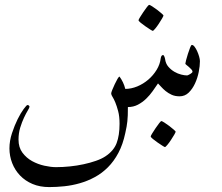

<svg xmlns="http://www.w3.org/2000/svg" viewBox="-20 -448 909 785"><path d="M797.4 -197.8Q797.4 -178.2 792.5 -153.6Q787.6 -128.9 777.3 -106.7Q767.1 -84.5 751.5 -69.3Q735.8 -54.2 714.4 -54.2Q695.8 -54.2 681.9 -60.5Q668 -66.9 657.2 -75.7Q646.5 -84.5 638.7 -93.3Q630.9 -102.1 626 -106.9Q616.2 -92.3 604.2 -75.4Q592.3 -58.6 577.4 -44.2Q562.5 -29.8 543.9 -20Q525.4 -10.3 502.9 -10.3Q502.9 10.3 502.4 23.4Q502 36.6 500.7 47.9Q499.5 59.1 497.6 69.8Q495.6 80.6 492.2 96.2Q482.4 142.6 464.1 177Q445.8 211.4 421.4 235.8Q397 260.3 367.7 276.1Q338.4 292 306.9 301Q275.4 310.1 243.2 313.5Q210.9 316.9 181.2 316.9Q143.1 316.9 113 304.2Q83 291.5 62 269.5Q41 247.6 29.8 218.8Q18.6 189.9 18.6 158.7Q18.6 127.9 29.1 96.2Q39.6 64.5 52.2 39.1Q64.9 13.7 76.9 -2.4Q88.9 -18.6 92.3 -18.6Q95.7 -18.6 98.1 -16.4Q100.6 -14.2 100.6 -11.7Q100.6 -7.8 93.5 3.9Q86.4 15.6 78.1 33.2Q69.8 50.8 62.7 73.7Q55.7 96.7 55.7 122.6Q55.7 154.8 71.8 176.3Q87.9 197.8 111.3 210.7Q134.8 223.6 161.4 229.5Q188 235.4 209 235.4Q236.8 235.4 265.6 232.4Q294.4 229.5 321.5 223.6Q348.6 217.8 371.8 209.7Q395 201.7 410.6 191.4Q444.8 168.9 456.8 137.2Q468.8 105.5 468.8 58.1Q468.8 27.8 463.1 6.6Q457.5 -14.6 451.4 -29.3Q445.3 -43.9 439.9 -52.2Q434.6 -60.5 434.6 -65.9Q434.6 -69.8 439 -80.6Q443.4 -91.3 449.2 -103.8Q455.1 -116.2 460.4 -125.5Q465.8 -134.8 468.8 -134.8Q476.6 -124 482.7 -111.3Q488.8 -98.6 492.2 -84.5Q516.6 -84.5 541.3 -94.7Q565.9 -105 586.2 -122.3Q606.4 -139.6 620.4 -162.4Q634.3 -185.1 637.2 -210Q639.2 -222.7 647 -223.1Q648.4 -223.1 650.9 -219Q653.3 -214.8 654.8 -207.5Q657.2 -188 668.2 -175.3Q679.2 -162.6 693.1 -154.5Q707 -146.5 720.9 -143.1Q734.9 -139.6 744.6 -139.6Q746.6 -139.6 750.2 -141.4Q753.9 -143.1 757.6 -145.3Q761.2 -147.5 764.2 -150.1Q767.1 -152.8 767.1 -154.8Q767.1 -159.2 762.5 -164.3Q757.8 -169.4 752.4 -174.1Q747.1 -178.7 742.4 -182.4Q737.8 -186 737.8 -187.5Q737.8 -189.5 740.7 -201.7Q743.7 -213.9 748.3 -227.8Q752.9 -241.7 757.1 -252.9Q761.2 -264.2 764.6 -264.2Q770 -264.2 775.6 -256.8Q781.2 -249.5 786.1 -238.8Q791 -228 794.2 -216.8Q797.4 -205.6 797.4 -197.8ZM648.4 -384.8Q648.4 -382.3 642.6 -372.3Q636.7 -362.3 629.4 -351.1Q622.1 -339.8 614.5 -330.8Q606.9 -321.8 604.5 -321.8Q603 -321.8 593.8 -327.6Q584.5 -333.5 574 -340.8Q563.5 -348.1 554.9 -355.2Q546.4 -362.3 546.4 -365.2Q546.4 -367.7 552.5 -377.7Q558.6 -387.7 566.2 -398.9Q573.7 -410.2 580.8 -419.2Q587.9 -428.2 589.8 -428.2Q592.3 -428.2 602.1 -422.1Q611.8 -416 622.1 -408.2Q632.3 -400.4 640.4 -393.3Q648.4 -386.2 648.4 -384.8ZM698.2 90.3Q698.2 92.8 692.4 102.8Q686.5 112.8 679.2 124Q671.9 135.3 664.3 144.3Q656.7 153.3 654.3 153.3Q652.8 153.3 643.6 147.5Q634.3 141.6 623.8 134.3Q613.3 127 604.7 119.9Q596.2 112.8 596.2 109.9Q596.2 107.4 602.3 97.4Q608.4 87.4 616 76.2Q623.5 64.9 630.6 55.9Q637.7 46.9 639.6 46.9Q642.1 46.9 651.9 53Q661.6 59.1 671.9 66.9Q682.1 74.7 690.2 81.8Q698.2 88.9 698.2 90.3Z"/></svg>

Font: Accordance
Style: Regular
Weight: 400
Version: Version 1.1 (build May 11, 2018) Miklal Software Solutions, 